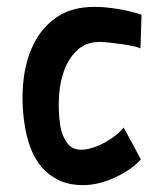

<svg xmlns="http://www.w3.org/2000/svg" viewBox="-20 -529 476 559"><path d="M390 -65Q377 -50 357.5 -36.5Q338 -23 315.5 -12.5Q293 -2 269 4Q245 10 223 10Q181 10 151 -4.5Q121 -19 100.5 -43.5Q80 -68 68 -101Q56 -134 51 -171Q42 -231 48 -291.5Q54 -352 77.5 -400Q101 -448 144.5 -478.5Q188 -509 256 -509Q285 -509 322.5 -503Q360 -497 392 -486L389 -388Q384 -391 368.5 -394.5Q353 -398 334.5 -400.5Q316 -403 298 -405Q280 -407 271 -407Q233 -407 208 -385.5Q183 -364 169 -329.5Q155 -295 152 -251.5Q149 -208 155 -165Q159 -138 173.5 -115.5Q188 -93 216 -93Q232 -93 251.5 -99.5Q271 -106 288.5 -116Q306 -126 320 -137.5Q334 -149 340 -158Z"/></svg>

Font: Panefresco 800wt
Style: Regular
Weight: 800
Designer: Campivisivi
Foundry: Campivisivi & Chank Co
Version: Version 1.001